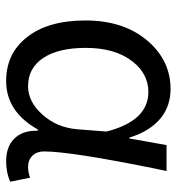

<svg xmlns="http://www.w3.org/2000/svg" viewBox="6 -590 597 650"><g transform="rotate(90 305.0 -265.5)"><path d="M254.9 12.7Q162.1 12.7 107.4 -56.6Q49.8 -127.9 49.8 -255.9Q49.8 -386.7 120.1 -467.8Q186.5 -543.9 282.2 -543.9Q336.9 -543.9 377.9 -512.7Q424.8 -475.6 446.3 -404.3H449.2L471.7 -530.3H559.6Q557.6 -518.6 551.8 -494.1Q493.2 -205.1 493.2 -116.2Q493.2 -89.8 508.8 -75.2Q522.5 -61.5 545.9 -61.5Q563.5 -61.5 582 -68.4L595.7 -1Q564.5 12.7 527.3 12.7Q477.5 12.7 451.2 -13.7Q421.9 -41 422.9 -94.7H418.9Q358.4 12.7 254.9 12.7ZM272.5 -61.5Q325.2 -61.5 368.7 -110.4Q412.1 -159.2 418 -226.6L425.8 -327.1Q389.6 -468.8 292 -468.8Q230.5 -468.8 188.5 -415Q142.6 -356.4 142.6 -256.8Q142.6 -164.1 176.8 -112.8Q210.9 -61.5 272.5 -61.5Z"/></g></svg>

Font: Bpmf GenYo Gothic R
Style: R
Weight: 400
Foundry: But Ko
Version: Version 1.320